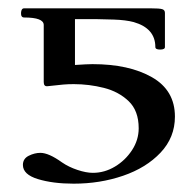

<svg xmlns="http://www.w3.org/2000/svg" viewBox="-20 -435 469 461"><path d="M157 6Q107 6 71 -5Q35 -16 35 -39Q35 -54 49 -61Q63 -68 77 -68Q97 -68 129 -45Q145 -34 166 -27Q187 -20 203 -20Q231 -20 256 -35Q281 -50 297 -74.5Q313 -99 313 -127Q313 -169 289 -192Q265 -215 229.5 -224Q194 -233 157 -233Q144 -233 132 -232Q120 -231 94 -228Q85 -227 85 -238V-375Q85 -393 38 -393Q30 -393 30.5 -404Q31 -415 38 -415H342Q363 -415 369.5 -413Q376 -411 376 -404V-322Q376 -316 364.5 -316Q353 -316 353 -322Q353 -367 301 -382Q282 -387 253.5 -388Q225 -389 214 -389H160V-279Q175 -280 185.5 -280.5Q196 -281 202 -281Q290 -281 345 -249.5Q400 -218 400 -155Q400 -105 365.5 -68.5Q331 -32 275.5 -13Q220 6 157 6Z"/></svg>

Font: Junicode SmExp
Style: Regular
Weight: 400
Width: 6
Designer: Peter S. Baker
Version: Version 2.205; ttfautohint (v1.8.4)